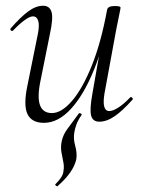

<svg xmlns="http://www.w3.org/2000/svg" viewBox="-20 -415 502 669"><path d="M180 234Q179 235 175 232Q171 229 173 227Q187 213 193.5 202.5Q200 192 201 182Q204 165 200.5 149Q197 133 194 115Q191 97 195 77Q200 54 215 34Q230 14 255 -20Q257 -22 261.5 -19.5Q266 -17 264 -14Q251 5 246 19.5Q241 34 239 46Q235 68 242 93Q249 118 246 139Q245 146 239 160.5Q233 175 219 193.5Q205 212 180 234ZM133 13Q90 13 75.5 -18Q61 -49 76 -119L112 -297Q118 -328 113 -343Q108 -358 95 -358Q84 -358 66 -345Q48 -332 26 -309Q22 -305 18 -309Q14 -313 18 -317Q51 -355 78 -375Q105 -395 130 -395Q153 -395 159.5 -373.5Q166 -352 154 -297L122 -138Q109 -78 119 -49.5Q129 -21 161 -21Q194 -21 230.5 -63Q267 -105 299.5 -185.5Q332 -266 353 -380L364 -379Q344 -263 308.5 -174.5Q273 -86 228 -36.5Q183 13 133 13ZM326 9Q303 9 297.5 -12.5Q292 -34 302 -89L353 -380Q355 -394 379 -394Q392 -394 396 -392.5Q400 -391 400 -388Q400 -385 395 -361.5Q390 -338 385 -312L344 -89Q334 -28 361 -28Q373 -28 392 -40Q411 -52 433 -75Q436 -79 440.5 -74.5Q445 -70 441 -67Q407 -29 379.5 -10Q352 9 326 9Z"/></svg>

Font: Cormorant Garamond Light
Style: Italic
Weight: 300
Italic angle: -10°
Designer: Christian Thalmann (Catharsis Fonts)
Foundry: Catharsis Fonts
Version: Version 4.001